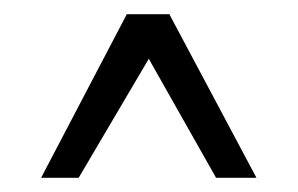

<svg xmlns="http://www.w3.org/2000/svg" viewBox="-20 -480 420 271"><path d="M91 -229H38L159 -460H219L342 -229H285L190 -397Z"/></svg>

Font: Genos Thin SemiBold
Style: Regular
Weight: 600
Version: Version 1.010